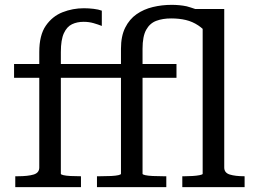

<svg xmlns="http://www.w3.org/2000/svg" viewBox="-20 -772 1047 792"><path d="M38 -508H142V-557Q142 -627 169 -666Q196 -705 238 -721.5Q280 -738 326 -738Q346 -738 366.5 -735.5Q387 -733 400 -728V-665Q385 -671 366 -676.5Q347 -682 325 -682Q298 -682 277 -672Q256 -662 243.5 -635Q231 -608 231 -557V-508H479V-571Q479 -623 496.5 -658Q514 -693 543.5 -713.5Q573 -734 610.5 -743Q648 -752 688 -752Q721 -752 750 -746Q768 -741 785 -735H905V-81Q905 -59 928 -52Q951 -45 987 -45H989V0H732V-45H743Q757 -45 774 -46Q791 -47 803.5 -49.5Q816 -52 816 -55V-653Q807 -661 798 -667Q774 -683 746.5 -689.5Q719 -696 686 -696Q651 -696 624.5 -686Q598 -676 583 -649Q568 -622 568 -571V-508H708V-451H568V-55Q568 -52 579 -49.5Q590 -47 609.5 -46Q629 -45 653 -45H666V0H380V-45H393Q419 -45 438.5 -46Q458 -47 468.5 -49.5Q479 -52 479 -55V-451H231V-55Q231 -52 241.5 -49.5Q252 -47 270 -46Q288 -45 311 -45H314V0H43V-45H54Q95 -45 118.5 -52Q142 -59 142 -81V-451H38Z"/></svg>

Font: Roboto Serif 20pt
Style: Regular
Weight: 400
Designer: Greg Gazdowicz
Foundry: Commercial Type
Version: Version 1.008